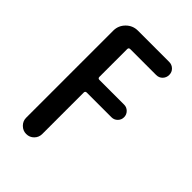

<svg xmlns="http://www.w3.org/2000/svg" viewBox="-216 -617 933 933"><g transform="rotate(45 250.0 -150.5)"><path d="M85 164.1V-434.6Q85 -469.7 109.9 -494.6Q134.8 -519.5 169.9 -519.5H384.8Q403.3 -519.5 416.5 -506.8Q429.7 -494.1 429.7 -475.1Q429.7 -456.1 417 -442.9Q404.3 -429.7 384.8 -429.7H207Q196.3 -429.7 196.3 -418.9V-228.5Q196.3 -217.8 207 -217.8H377Q394.5 -217.8 407.2 -205.1Q419.9 -192.4 419.9 -174.3Q419.9 -156.2 407.2 -143.6Q394.5 -130.9 377 -130.9H207Q196.3 -130.9 196.3 -120.1V164.1Q196.3 187.5 180.2 203.6Q164.1 219.7 141.1 219.7Q118.2 219.7 101.6 203.1Q85 186.5 85 164.1Z"/></g></svg>

Font: Rounded-X Mgen+ 1m medium
Style: Regular
Weight: 500
Designer: [Source Han Sans]
Ryoko NISHIZUKA  (kana & ideographs); Paul D. Hunt (Latin, Greek & Cyrillic); Wenlong ZHANG  (bopomofo
Version: Version 1.059.20150602